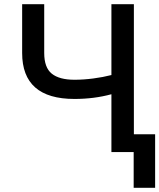

<svg xmlns="http://www.w3.org/2000/svg" viewBox="-20 -727 762 918"><path d="M191.4 -707V-473.6Q191.4 -403.8 227.5 -374.8Q263.7 -345.7 335.9 -345.7Q379.4 -345.7 426 -351.8Q472.7 -357.9 512.7 -368.2V-707H620.1V-85H721.7V170.9H619.1V0H512.7V-276.4Q430.2 -253.9 335.9 -253.9Q85.9 -253.9 85.9 -473.6V-707Z"/></svg>

Font: Pretendard JP Medium
Style: Regular
Weight: 500
Designer: Base glyphs from Inter by Rasmus Andersson; Hangeul glyphs from Noto Sans CJK(Source Han Sans) by Jang Soo-young and Kan
Foundry: Kil Hyung-jin
Version: Version 1.309